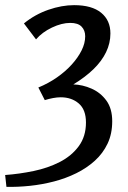

<svg xmlns="http://www.w3.org/2000/svg" viewBox="-72 -530 496 746"><path d="M216 -510Q285 -510 321 -480.5Q357 -451 357 -400Q357 -362 340 -327Q323 -292 291 -261Q259 -230 213 -202Q249 -201 284 -185.5Q319 -170 341.5 -139Q364 -108 364 -59Q364 -10 346 28Q328 66 296.5 94.5Q265 123 224.5 143Q184 163 138 175Q92 187 44.5 192Q-3 197 -47 196L-52 150Q3 146 58.5 134.5Q114 123 160 99.5Q206 76 234 38Q262 0 262 -54Q262 -104 234 -128Q206 -152 164 -152Q150 -152 134 -149Q118 -146 102 -141L77 -190Q116 -206 149 -229Q182 -252 206.5 -279Q231 -306 245 -334Q259 -362 259 -389Q259 -412 245 -426.5Q231 -441 201 -441Q168 -441 130 -423Q92 -405 68 -377L21 -439Q64 -474 116 -492Q168 -510 216 -510Z"/></svg>

Font: Rosario Medium
Style: Regular
Weight: 500
Version: Version 1.201